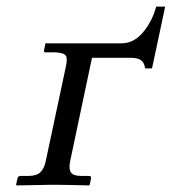

<svg xmlns="http://www.w3.org/2000/svg" viewBox="-20 -562 522 584"><path d="M119.1 -71.8 179.2 -354Q186 -382.3 180.7 -391.8Q175.3 -401.4 148.9 -402.8H117.7Q112.8 -402.8 113.8 -408.2L118.2 -430.2H349.6Q386.7 -430.2 414.8 -463.4Q442.9 -496.6 455.1 -542H482.4L442.4 -354H421.4Q419.4 -370.6 409.4 -378.4Q399.4 -386.2 377.9 -386.2H259.8L193.4 -71.8Q188.5 -48.8 195.6 -37.8Q202.6 -26.9 226.6 -26.9H250.5Q258.3 -26.9 256.8 -19L252.9 0L250.5 2Q178.2 0 139.2 0L30.8 2L28.8 0L33.2 -19Q34.7 -26.9 42.5 -26.9H66.9Q90.8 -26.9 102.5 -37.8Q114.3 -48.8 119.1 -71.8Z"/></svg>

Font: Linux Biolinum G
Style: Italic
Weight: 400
Italic angle: -12°
Designer: Philipp H. Poll
Foundry: Philipp H. Poll
Version: Version 0.5.1